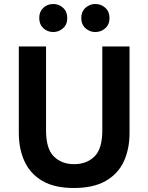

<svg xmlns="http://www.w3.org/2000/svg" viewBox="-20 -925 741 959"><path d="M349 14Q252 14 191.5 -21.5Q131 -57 102.5 -119Q74 -181 74 -261V-693H210V-273Q210 -182 249 -143.5Q288 -105 350 -105Q413 -105 452 -143.5Q491 -182 491 -273V-693H627V-261Q627 -180 598 -118Q569 -56 507.5 -21Q446 14 349 14ZM456 -765Q428 -765 407 -784Q386 -803 386 -835Q386 -867 407 -886Q428 -905 456 -905Q485 -905 506 -886Q527 -867 527 -835Q527 -803 506 -784Q485 -765 456 -765ZM246 -765Q217 -765 196.5 -784Q176 -803 176 -835Q176 -867 196.5 -886Q217 -905 246 -905Q274 -905 295 -886Q316 -867 316 -835Q316 -803 295 -784Q274 -765 246 -765Z"/></svg>

Font: Ubuntu Sans
Style: Bold
Weight: 700
Designer: Dalton Maag Ltd
Foundry: Dalton Maag Ltd
Version: Version 1.006; ttfautohint (v1.8.4.7-5d5b)